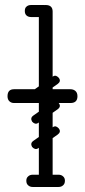

<svg xmlns="http://www.w3.org/2000/svg" viewBox="-20 -746 339 766"><path d="M162 0Q135 0 135 -26V-700Q135 -726 162 -726Q190 -726 190 -700V-26Q190 0 162 0ZM189 -702Q187 -689 180 -685Q176 -678 155 -678H104Q92 -678 85 -685Q79 -691 79 -702Q79 -714 85 -719Q92 -726 104 -726H155Q166 -726 172 -724.5Q178 -723 179 -721Q183 -717 186 -712Q189 -707 189 -702ZM85 -25Q85 -36 92 -42Q99 -49 111 -49H160Q172 -49 179 -43Q186 -36 186 -25Q186 -13 179 -6Q172 0 160 0H111Q99 0 92 -7Q85 -13 85 -25ZM239 -25Q239 -13 232 -7Q225 0 213 0H164Q153 0 145 -6Q138 -13 138 -25Q138 -36 145 -43Q153 -49 164 -49H213Q225 -49 232 -42Q239 -36 239 -25ZM133 -357Q126 -352 119.5 -354Q113 -356 108 -362Q104 -369 105 -375Q106 -381 113 -386L190 -440Q198 -446 204.5 -443Q211 -440 215 -435Q220 -428 218.5 -422Q217 -416 210 -411ZM133 -155Q126 -150 119.5 -152Q113 -154 108 -160Q104 -167 105 -173Q106 -179 113 -184L190 -238Q198 -244 204.5 -241Q211 -238 215 -233Q220 -226 218.5 -220Q217 -214 210 -209ZM133 -256Q126 -251 119.5 -253Q113 -255 108 -261Q104 -268 105 -274Q106 -280 113 -285L190 -339Q198 -345 204.5 -342Q211 -339 215 -334Q220 -327 218.5 -321Q217 -315 210 -310ZM289 -362Q289 -335 261 -335Q207 -335 177 -335Q147 -335 133 -335Q119 -335 112.5 -335Q106 -335 100 -335Q94 -335 80 -335Q66 -335 36 -335Q25 -335 17.5 -342Q10 -349 10 -362Q10 -390 36 -390H261Q273 -390 281 -383Q289 -376 289 -362Z"/></svg>

Font: Nsibidi Libre Uzo
Style: Regular
Weight: 400
Designer: Oluwaseun Badejo
Version: Version 1.021